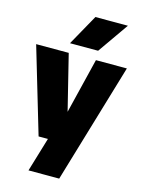

<svg xmlns="http://www.w3.org/2000/svg" viewBox="-154 -891 879 1193"><g transform="rotate(15 286.0 -294.0)"><path d="M157.5 0 -5.5 -550H204L292 -194.5L379 -550H578L349 220H151.5L217.5 0ZM196 -610 306.5 -808H515.5L377 -610Z"/></g></svg>

Font: Encode Sans SemiCondensed SemiCondensed Black
Style: Regular
Weight: 900
Width: 4
Designer: Multiple Designers
Foundry: Impallari Type
Version: Version 3.000; ttfautohint (v1.8.3) -l 8 -r 50 -G 200 -x 14 